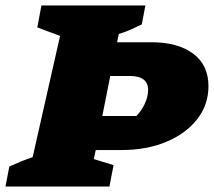

<svg xmlns="http://www.w3.org/2000/svg" viewBox="-63 -680 780 700"><path d="M-43 0 -29 -73Q-7 -83 14 -91.5Q35 -100 56 -107L156 -549L73 -580L88 -660H467L454 -591Q437 -583 416.5 -573.5Q396 -564 370 -556L364 -526H489Q585 -526 641 -484.5Q697 -443 697 -366Q697 -298 656 -245.5Q615 -193 543.5 -163Q472 -133 379 -133H286L279 -100L351 -78L336 0ZM410 -403H339L310 -257H434Q453 -276 465 -302Q477 -328 477 -352Q477 -403 410 -403Z"/></svg>

Font: Piazzolla Black
Style: Italic
Weight: 900
Italic angle: -11.3°
Designer: Juan Pablo del Peral
Foundry: Huerta Tipografica
Version: Version 1.330